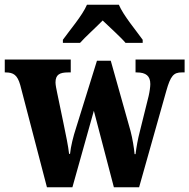

<svg xmlns="http://www.w3.org/2000/svg" viewBox="-24 -786 795 806"><path d="M240 -619V-606H312C334 -631 380 -672 407 -700C434 -674 486 -627 503 -606H575V-619C548 -657 494 -721 475 -766H341C322 -721 267 -657 240 -619ZM61 -429 173 0H280L370 -321L454 0H560L674 -404C692 -468 705 -482 739 -482H751V-536H545V-482H550C589 -482 607 -467 607 -433C607 -422 604 -400 600 -383L564 -238C554 -200 549 -170 545 -139H541C539 -163 532 -206 524 -236L441 -531H383L295 -248C284 -215 273 -171 270 -140H266C263 -170 252 -223 242 -271L216 -396C213 -411 209 -429 209 -440C209 -473 227 -482 262 -482H273V-536H-4V-482H-1C33 -482 49 -471 61 -429Z"/></svg>

Font: Noto Serif Khmer Condensed ExtraBold
Style: Regular
Weight: 800
Width: 3
Designer: Danh Hong and the Monotype Design Team
Foundry: Monotype Imaging Inc.
Version: Version 2.004